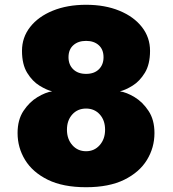

<svg xmlns="http://www.w3.org/2000/svg" viewBox="-20 -770 722 803"><path d="M340 13Q243.5 13 180 -18.2Q116.5 -49.5 85 -101Q53.5 -152.5 53.5 -213.5Q53.5 -269 78.2 -306.2Q103 -343.5 136.8 -363.8Q170.5 -384 198 -388Q175 -393.5 145.2 -411.8Q115.5 -430 93.8 -465.2Q72 -500.5 72 -557.5Q72 -613.5 106 -657Q140 -700.5 200.5 -725.2Q261 -750 340 -750Q419 -750 479.2 -725.2Q539.5 -700.5 573.5 -657Q607.5 -613.5 607.5 -557.5Q607.5 -501 585.8 -465.5Q564 -430 534.5 -411.8Q505 -393.5 481.5 -388Q509 -384 542.8 -363.8Q576.5 -343.5 601.2 -306.2Q626 -269 626 -213.5Q626 -152.5 594.5 -101Q563 -49.5 499.5 -18.2Q436 13 340 13ZM340 -461Q374 -461 393.5 -480.2Q413 -499.5 413 -530.5Q413 -563 393 -581Q373 -599 340 -599Q307 -599 286.8 -581Q266.5 -563 266.5 -530.5Q266.5 -499.5 286.2 -480.2Q306 -461 340 -461ZM340 -137.5Q374.5 -137.5 397 -163Q419.5 -188.5 419.5 -227.5Q419.5 -267 397.2 -291.5Q375 -316 340 -316Q304.5 -316 282.2 -291.2Q260 -266.5 260 -227.5Q260 -188.5 282.5 -163Q305 -137.5 340 -137.5Z"/></svg>

Font: Epilogue Black
Style: Regular
Weight: 900
Designer: Tyler Finck
Foundry: Etcetera Type Co
Version: Version 2.111; ttfautohint (v1.8.3)